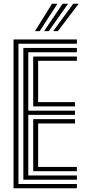

<svg xmlns="http://www.w3.org/2000/svg" viewBox="-20 -1012 461 1032"><path d="M52.8 0V-800H393.2V-777H79.2V-23H393.2V0ZM105.5 -45.8V-754.2H393.2V-731.2H132V-417.2H383.2V-394.5H132V-68.8H393.2V-45.8ZM158.5 -440.2V-708.2H393.2V-685.2H185V-463.2H383.2V-440.2ZM158.5 -91.8V-371.5H383.2V-348.5H185V-114.8H393.2V-91.8ZM168.2 -844.8 259.5 -991.8H288.8L193.5 -844.8ZM266 -844.8 373.5 -991.8H402.8L291.2 -844.8ZM217.2 -844.8 316.5 -991.8H345.8L242.2 -844.8Z"/></svg>

Font: Big Shoulders Inline Text ExtraBold
Style: Regular
Weight: 800
Designer: Patric King
Foundry: XO Type Co
Version: Version 1.000